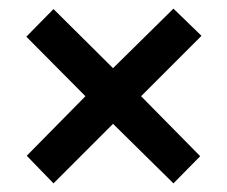

<svg xmlns="http://www.w3.org/2000/svg" viewBox="-20 -576 527 445"><path d="M382 -556 242 -418 104 -555 41 -491 178 -353 42 -215 104 -151 242 -289 382 -151 444 -214 307 -353 447 -493Z"/></svg>

Font: Noto Sans Gujarati UI Condensed SemiBold
Style: Regular
Weight: 600
Width: 3
Designer: Jelle Bosma - Monotype Design Team, Universal Thirst
Foundry: Monotype Imaging Inc.
Version: Version 2.106